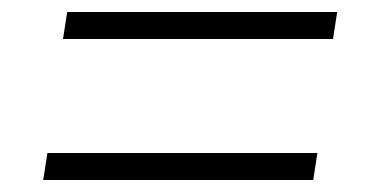

<svg xmlns="http://www.w3.org/2000/svg" viewBox="-20 -411 636 320"><path d="M85 -346H535L542 -391H92ZM52 -111H502L509 -156H59Z"/></svg>

Font: Mluvka ExtraLight
Style: Italic
Weight: 200
Italic angle: -8°
Designer: Modified by Jiří Krblich, Original typeface by Gumpita Rahayu
Foundry: Gumpita Rahayu & Jiří Krblich
Version: Version 2.000;Glyphs 3.1.1 (3134)